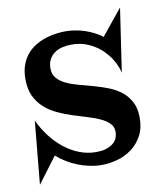

<svg xmlns="http://www.w3.org/2000/svg" viewBox="-72 -609 610 725"><g transform="rotate(-10 232.5 -246.5)"><path d="M217.8 -497.1Q236.3 -497.1 255.4 -493.9Q274.4 -490.7 292.7 -484.6Q311 -478.5 327.4 -470Q343.8 -461.4 356.9 -451.2L437 -549.8L400.9 -306.2Q395 -331.5 380.4 -356.2Q365.7 -380.9 344 -400.4Q322.3 -419.9 293.9 -431.9Q265.6 -443.8 231.9 -443.8Q213.4 -443.8 196.3 -439.7Q179.2 -435.5 166.3 -426.3Q153.3 -417 145.8 -402.8Q138.2 -388.7 138.2 -369.1Q138.2 -345.7 151.1 -331.1Q164.1 -316.4 185.1 -306.4Q206.1 -296.4 232.9 -289.3Q259.8 -282.2 288.1 -274.4Q316.4 -266.6 343.3 -256.1Q370.1 -245.6 391.1 -229Q412.1 -212.4 425 -187.7Q438 -163.1 438 -127Q438 -86.4 422.1 -57.9Q406.2 -29.3 381.3 -11Q356.4 7.3 326.2 15.6Q295.9 23.9 267.1 23.9Q243.7 23.9 220.2 19Q196.8 14.2 174.8 5.4Q152.8 -3.4 133.1 -15.6Q113.3 -27.8 97.2 -42L22.9 57.1L45.9 -185.1Q61.5 -151.9 83.5 -123Q105.5 -94.2 132.3 -73Q159.2 -51.8 189.9 -39.8Q220.7 -27.8 253.9 -27.8Q292.5 -27.8 315.7 -44.2Q338.9 -60.5 338.9 -90.8Q338.9 -110.4 325.9 -123.3Q313 -136.2 291.7 -146Q270.5 -155.8 243.7 -163.6Q216.8 -171.4 188.5 -180.7Q160.2 -189.9 133.3 -202.4Q106.4 -214.8 85.2 -233.6Q64 -252.4 51 -279.5Q38.1 -306.6 38.1 -345.2Q38.1 -378.4 47.9 -402.8Q57.6 -427.2 73.5 -444.1Q89.4 -460.9 109.1 -471.4Q128.9 -481.9 148.9 -487.5Q168.9 -493.2 187 -495.1Q205.1 -497.1 217.8 -497.1Z"/></g></svg>

Font: Risque
Style: Regular
Weight: 400
Designer: Astigmatic (AOETI)
Foundry: Astigmatic (AOETI)
Version: Version 1.000